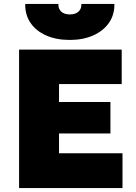

<svg xmlns="http://www.w3.org/2000/svg" viewBox="-20 -951 690 971"><path d="M76.5 0V-700H595.5V-526H278.5V-435H538.5V-276H278.5V-176H599.5V0ZM333.5 -749Q264.5 -749 213.2 -771.8Q162 -794.5 134.2 -835.5Q106.5 -876.5 107.5 -931H275.5Q274 -907 289.5 -892.5Q305 -878 333.5 -878Q361.5 -878 377.2 -892.5Q393 -907 391.5 -931H558.5Q559.5 -876.5 531 -835.5Q502.5 -794.5 451.2 -771.8Q400 -749 333.5 -749Z"/></svg>

Font: Geologica Cursive Black
Style: Regular
Weight: 900
Designer: Sindre Bremnes, Frode Helland
Foundry: Monokrom Skriftforlag AS
Version: Version 1.010;gftools[0.9.28]